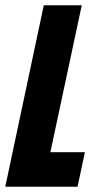

<svg xmlns="http://www.w3.org/2000/svg" viewBox="-30 -708 374 728"><path d="M-10 0 136 -688H280L161 -131H292L264 0Z"/></svg>

Font: Saira Condensed ExtraBold
Style: Italic
Weight: 800
Width: 3
Italic angle: -12°
Designer: Hector Gatti with collaboration of the Omnibus-Type team
Foundry: Omnibus-Type
Version: Version 1.101